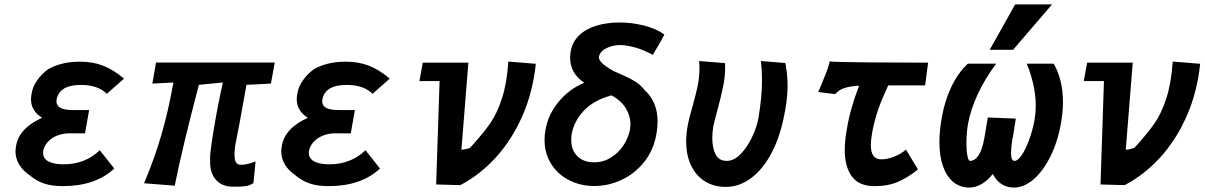

<svg xmlns="http://www.w3.org/2000/svg" viewBox="-20 -833 5440 867"><path d="M111.5 -43.5Q82 -63.5 66 -91Q50 -118.5 50 -149.5Q50 -160 52.5 -173.5Q65 -253.5 170 -301Q146.5 -315.5 133.2 -336.5Q120 -357.5 120 -385Q120 -397.5 123 -411.5Q127.5 -441 147.5 -469.8Q167.5 -498.5 197.5 -520.5Q257 -554.5 341 -554.5Q399 -554.5 445.5 -536.5Q468 -527.5 490.2 -514.2Q512.5 -501 540 -478L462.5 -409.5Q440.5 -430.5 411.5 -440Q382.5 -449.5 345 -449.5Q247.5 -449.5 235.5 -383Q235 -380.5 235 -375.5Q235 -355 253.5 -345.5Q272 -336 310.5 -336H382.5L364 -231H294.5Q264.5 -231 239 -221Q213.5 -211 196.5 -192.8Q179.5 -174.5 175 -151Q174.5 -148 174.5 -143Q174.5 -117.5 198.5 -104.2Q222.5 -91 267.5 -91Q364 -91 430.5 -154.5L496 -72Q411 7.5 263.5 7.5Q213 7.5 177.5 -4.8Q142 -17 111.5 -43.5Z M929 -109Q928.5 -111 928.5 -116.5Q928.5 -150 947 -259Q965.5 -368 986.5 -460.5L878 -450Q840.5 -307 814.8 -200Q789 -93 769 5.5L630.5 -5.5Q677.5 -116.5 708.8 -223.8Q740 -331 763 -460.5L668 -455.5L684.5 -550.5H1220.5L1203.5 -455.5L1093 -450Q1057 -246.5 1042 -175.5Q1039 -152.5 1039 -135.5Q1039 -111.5 1045.5 -100.2Q1052 -89 1066 -89Q1083.5 -89 1095.2 -91.8Q1107 -94.5 1124 -100.5L1134 -104L1124.5 -6.5Q1110.5 3.5 1092.8 6.8Q1075 10 1050 10H1032.5Q981.5 10 954 -22.2Q926.5 -54.5 929 -109Z M1311.5 -43.5Q1282 -63.5 1266 -91Q1250 -118.5 1250 -149.5Q1250 -160 1252.5 -173.5Q1265 -253.5 1370 -301Q1346.5 -315.5 1333.2 -336.5Q1320 -357.5 1320 -385Q1320 -397.5 1323 -411.5Q1327.5 -441 1347.5 -469.8Q1367.5 -498.5 1397.5 -520.5Q1457 -554.5 1541 -554.5Q1599 -554.5 1645.5 -536.5Q1668 -527.5 1690.2 -514.2Q1712.5 -501 1740 -478L1662.5 -409.5Q1640.5 -430.5 1611.5 -440Q1582.5 -449.5 1545 -449.5Q1447.5 -449.5 1435.5 -383Q1435 -380.5 1435 -375.5Q1435 -355 1453.5 -345.5Q1472 -336 1510.5 -336H1582.5L1564 -231H1494.5Q1464.5 -231 1439 -221Q1413.5 -211 1396.5 -192.8Q1379.5 -174.5 1375 -151Q1374.5 -148 1374.5 -143Q1374.5 -117.5 1398.5 -104.2Q1422.5 -91 1467.5 -91Q1564 -91 1630.5 -154.5L1696 -72Q1611 7.5 1463.5 7.5Q1413 7.5 1377.5 -4.8Q1342 -17 1311.5 -43.5Z M1965 -467H1874L1889 -550H2095L2063.5 -156.5Q2068 -156.5 2085.2 -160.2Q2102.5 -164 2104 -167L2120.5 -185.5Q2167 -237.5 2195.8 -279.5Q2224.5 -321.5 2246.8 -389.2Q2269 -457 2275.5 -555L2399.5 -545Q2386.5 -418.5 2339.5 -310.8Q2292.5 -203 2220 -123.2Q2147.5 -43.5 2058.5 3L1949.5 0Z M2439 -201Q2439 -225 2443 -245.5Q2454.5 -315 2502 -372.8Q2549.5 -430.5 2618.5 -459.5Q2587.5 -479 2571 -508Q2554.5 -537 2554.5 -572Q2554.5 -588 2557 -600Q2564 -642.5 2593.8 -672Q2623.5 -701.5 2671.2 -716.5Q2719 -731.5 2778.5 -731.5Q2832.5 -731.5 2886 -718.2Q2939.5 -705 2980 -677.5Q2971 -657.5 2949.5 -622Q2945 -614.5 2939.5 -605.2Q2934 -596 2928 -585Q2882 -610 2844 -619.8Q2806 -629.5 2781 -629.5Q2748 -629.5 2719 -615.8Q2690 -602 2684.5 -576.5Q2683.5 -564 2697.2 -549.5Q2711 -535 2748.5 -513L2768 -504.5Q2815 -484.5 2843 -468.2Q2871 -452 2891.5 -425.5Q2919 -401 2934.2 -365.2Q2949.5 -329.5 2949.5 -284Q2949.5 -257 2944.5 -230Q2932 -155.5 2889.2 -102Q2846.5 -48.5 2786.8 -20.8Q2727 7 2664 7Q2602 7 2550.5 -19Q2499 -45 2469 -92.5Q2439 -140 2439 -201ZM2825 -248.5Q2827 -263.5 2827 -271Q2827 -309 2806.2 -343.8Q2785.5 -378.5 2741 -402.5Q2661.5 -380.5 2617.2 -334Q2573 -287.5 2561.5 -228Q2559.5 -216 2559.5 -201.5Q2559.5 -154.5 2587.8 -127.2Q2616 -100 2662 -100Q2704.5 -100 2739.2 -121.8Q2774 -143.5 2796 -177.8Q2818 -212 2825 -248.5Z M3078.5 -194.5Q3078.5 -230 3086 -269.5Q3091.5 -299 3106.5 -350Q3122 -405.5 3130.2 -444.5Q3138.5 -483.5 3138.5 -525Q3138.5 -541 3137 -557.5L3254 -548Q3254.5 -542 3254.5 -530Q3254.5 -486.5 3245 -440.5Q3235.5 -394.5 3217.5 -327.5Q3205.5 -284 3201 -262.5Q3196.5 -236.5 3196.5 -208.5Q3196.5 -164 3211.8 -135.2Q3227 -106.5 3261.5 -106.5Q3294.5 -106.5 3324.5 -137.5Q3354.5 -168.5 3376 -213.8Q3397.5 -259 3405 -300.5Q3421 -397.5 3421 -470Q3421 -514 3416 -557.5L3526.5 -548.5Q3536.5 -494 3536.5 -445Q3536.5 -376.5 3515.5 -285.5Q3495 -196 3456.8 -129Q3418.5 -62 3367.2 -25.5Q3316 11 3257.5 11Q3204 11 3163.5 -14Q3123 -39 3100.8 -85.5Q3078.5 -132 3078.5 -194.5Z M3687 -446Q3702.5 -482.5 3712.2 -508Q3722 -533.5 3726.5 -555.5Q3753.5 -552.5 3907.5 -551.2Q4061.5 -550 4171 -550L4157.5 -447.5H3991Q3965 -392.5 3948 -345.2Q3931 -298 3919.5 -240.5Q3912.5 -202.5 3912.5 -177.5Q3912.5 -145.5 3924 -129.5Q3935.5 -113.5 3960.5 -113.5Q3987 -113.5 4017.5 -125.5Q4048 -137.5 4071 -157.5L4125 -68Q4084 -34 4038 -13.2Q3992 7.5 3929 7.5Q3858.5 7.5 3826.5 -36.5Q3794.5 -80.5 3794.5 -155.5Q3794.5 -198 3804 -249.5Q3819 -342 3859.5 -446Q3816 -443.5 3791.8 -435Q3767.5 -426.5 3751.5 -408L3675 -417.5Z M4222 -192Q4222 -242 4232.5 -300.5Q4245.5 -377 4275.8 -440.5Q4306 -504 4350.5 -545.5H4478Q4376 -406.5 4351 -273Q4344 -231 4344 -186.5Q4344 -151.5 4348.5 -129Q4353 -106.5 4360 -106.5Q4382 -106.5 4398.8 -131.5Q4415.5 -156.5 4425 -210L4440.5 -302.5L4567 -297.5Q4566.5 -294 4562 -266Q4556.5 -227 4551 -200.5Q4545.5 -166 4545.5 -142.5Q4545.5 -123 4549.5 -114.8Q4553.5 -106.5 4561.5 -106.5Q4575.5 -106.5 4593 -131.5Q4610.5 -156.5 4626.5 -199.5Q4642.5 -242.5 4652 -293.5Q4657 -323 4657 -356Q4657 -445.5 4616.5 -545.5H4738Q4758 -512 4769 -467.2Q4780 -422.5 4780 -371Q4780 -328.5 4771.5 -280Q4757 -195 4724 -128Q4691 -61 4647.5 -23.5Q4604 14 4558.5 14Q4526.5 14 4502 -2.2Q4477.5 -18.5 4463 -47.5Q4440.5 -18.5 4413 -2.2Q4385.5 14 4357.5 14Q4315.5 14 4285 -11Q4254.5 -36 4238.2 -82.2Q4222 -128.5 4222 -192ZM4449 -608 4564 -813H4730.5L4554.5 -608Z M4965 -467H4874L4889 -550H5095L5063.5 -156.5Q5068 -156.5 5085.2 -160.2Q5102.5 -164 5104 -167L5120.5 -185.5Q5167 -237.5 5195.8 -279.5Q5224.5 -321.5 5246.8 -389.2Q5269 -457 5275.5 -555L5399.5 -545Q5386.5 -418.5 5339.5 -310.8Q5292.5 -203 5220 -123.2Q5147.5 -43.5 5058.5 3L4949.5 0Z"/></svg>

Font: JuliaMono ExtraBoldItalic
Style: Regular
Weight: 800
Italic angle: -9°
Monospace: yes
Designer: cormullion
Foundry: corm
Version: Version 0.049; ttfautohint (v1.8.4)